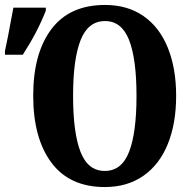

<svg xmlns="http://www.w3.org/2000/svg" viewBox="-80 -745 775 775"><path d="M54 -359Q54 -530 127.5 -627.5Q201 -725 344 -725Q435 -725 499.5 -680Q564 -635 597.5 -552Q631 -469 631 -358Q631 -247 597.5 -164Q564 -81 499 -35.5Q434 10 343 10Q201 10 127.5 -88.5Q54 -187 54 -359ZM471 -358Q471 -507 441 -583.5Q411 -660 344 -660Q276 -660 245.5 -583.5Q215 -507 215 -358Q215 -209 245 -132Q275 -55 343 -55Q411 -55 441 -132Q471 -209 471 -358ZM-60 -539 -47 -602Q-43 -625 -37.5 -653Q-32 -681 -26 -714H105V-702Q71 -615 12 -524H-60Z"/></svg>

Font: Noto Serif CondExtraBold
Style: Regular
Weight: 800
Width: 3
Designer: Monotype Design Team
Foundry: Monotype Imaging Inc.
Version: Version 1.001